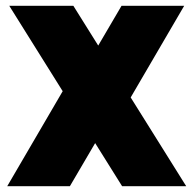

<svg xmlns="http://www.w3.org/2000/svg" viewBox="-20 -645 670 665"><path d="M625 0H403L12 -625H234ZM385 -278 222 0H5L221 -370ZM238 -347 401 -625H618L402 -255Z"/></svg>

Font: Changa ExtraLight ExtraBold
Style: Regular
Weight: 800
Version: Version 3.002; ttfautohint (v1.8.2)